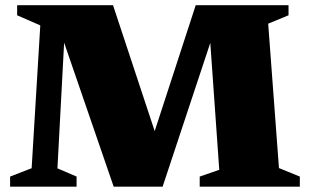

<svg xmlns="http://www.w3.org/2000/svg" viewBox="-20 -702 1163 722"><path d="M1029 -70 1107.5 -38V0H731V-38L804.5 -63.5L769.5 -559L776.5 -558L591.5 0H407.5L216 -556.5L222 -557.5L196 -69L268 -38V0H18V-38L99 -69.5L131.5 -606.5L44.5 -644.5V-682.5H405L566.5 -194.5H557L716 -682.5H1065V-644.5L988.5 -613Z"/></svg>

Font: Newsreader ExtraBold
Style: Regular
Weight: 800
Designer: Hugues Gentile
Foundry: Production Type
Version: Version 1.003